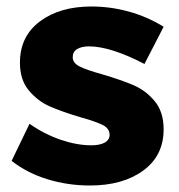

<svg xmlns="http://www.w3.org/2000/svg" viewBox="-20 -569 557 597"><path d="M256.8 -424.8Q233.9 -424.8 220 -416.5Q206.1 -408.2 206.1 -391.1Q206.1 -373 228 -362.1Q250 -351.1 297.9 -337.9Q356 -320.8 394.5 -304.4Q433.1 -288.1 460.9 -254.6Q488.8 -221.2 488.8 -167Q488.8 -85 425.3 -38.6Q361.8 7.8 259.8 7.8Q190.9 7.8 127.9 -11.5Q64.9 -30.8 16.1 -68.8L71.8 -184.1Q117.7 -151.9 168.5 -134.5Q219.2 -117.2 264.2 -117.2Q290 -117.2 305.4 -125.5Q320.8 -133.8 320.8 -149.9Q320.8 -169.9 298.3 -180.9Q275.9 -191.9 228 -205.1Q170.9 -222.2 134 -238.5Q97.2 -254.9 69.6 -287.8Q42 -320.8 42 -374Q42 -456.1 104 -502.4Q166 -548.8 264.2 -548.8Q323.2 -548.8 380.6 -533Q438 -517.1 488.8 -485.8L429.2 -370.1Q323.7 -424.8 256.8 -424.8Z"/></svg>

Font: Argentum Sans
Style: Bold
Weight: 700
Designer: Julieta Ulanovsky (Modified by Cristiano Sobral)
Foundry: Julieta Ulanovsky
Version: Version 1.000; ttfautohint (v1.5.65-e2d9)